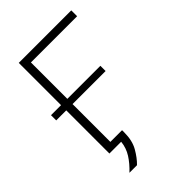

<svg xmlns="http://www.w3.org/2000/svg" viewBox="-253 -813 1068 1068"><g transform="rotate(-45 281.0 -279.0)"><path d="M110.5 154.5Q148 119.5 171.8 82Q195.5 44.5 200 0H107.5V-339.5H28.5V-380.5H107.5V-713H520.5V-667H157V-380.5H417V-339.5H157V-42H249V-25Q249 39.5 224 83Q199 126.5 170 154.5Z"/></g></svg>

Font: Heraclito ExtraLight
Style: Regular
Weight: 200
Designer: Kostas Bartsokas (font) & Cristiano Sobral (main changes)
Foundry: Kostas Bartsokas (font) & Cristiano Sobral (main changes)
Version: Version 1.00;July 8, 2020;FontCreator 13.0.0.2655 64-bit